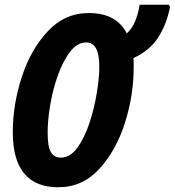

<svg xmlns="http://www.w3.org/2000/svg" viewBox="-20 -780 737 810"><path d="M544 -496Q544 -506 544 -516Q544 -526 543 -535Q611 -566 647 -621.5Q683 -677 697 -750L693 -760H569Q564 -725 551 -692.5Q538 -660 515 -639Q471 -725 355 -725Q253 -725 181 -647.5Q109 -570 71.5 -454Q34 -338 34 -222Q34 10 226 10Q328 10 399 -67.5Q470 -145 507 -261.5Q544 -378 544 -496ZM181 -221Q181 -273 192 -338Q203 -403 224.5 -463Q246 -523 276 -562Q306 -601 344 -601Q399 -601 399 -499Q399 -453 388.5 -388.5Q378 -324 357.5 -261.5Q337 -199 306.5 -157Q276 -115 237 -115Q209 -115 195 -137.5Q181 -160 181 -221Z"/></svg>

Font: Noto Sans UI Condensed ExtraBold
Style: Italic
Weight: 800
Width: 3
Designer: Monotype Design Team
Foundry: Monotype Imaging Inc.
Version: 1.001